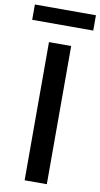

<svg xmlns="http://www.w3.org/2000/svg" viewBox="-127 -944 517 988"><g transform="rotate(10 131.5 -450.0)"><path d="M77 0H193V-722H77ZM291 -820V-900H-28V-820Z"/></g></svg>

Font: Perun Medium
Style: Regular
Weight: 500
Foundry: Copyright (c) Stefan Peev, Context Ltd, 2016
Version: Version 1.089